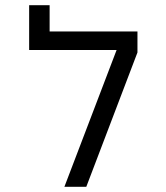

<svg xmlns="http://www.w3.org/2000/svg" viewBox="-20 -721 640 741"><path d="M510.5 -599.5V-518.5L313 0H228.5L430 -528H92.5V-701H171.5V-599.5Z"/></svg>

Font: JuliaMono Light
Style: Regular
Weight: 300
Monospace: yes
Designer: cormullion
Foundry: corm
Version: Version 0.054; ttfautohint (v1.8.4)